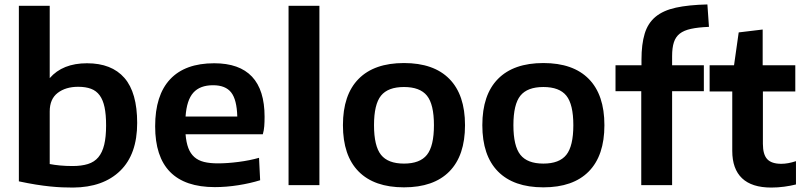

<svg xmlns="http://www.w3.org/2000/svg" viewBox="-20 -834 3629 865"><path d="M309 11Q285 11 260 10Q235 9 205.5 6Q176 3 141.5 -2.5Q107 -8 65 -17V-808H204V-482Q262 -549 372 -549Q483 -549 540.5 -483Q598 -417 598 -280Q598 -139 521.5 -64.5Q445 10 309 11ZM307 -86Q347 -86 376 -95Q405 -104 423 -125.5Q441 -147 449.5 -182Q458 -217 458 -269Q458 -318 451 -351Q444 -384 429 -404.5Q414 -425 390 -434Q366 -443 332 -443Q276 -443 240 -415.5Q204 -388 204 -332V-95Q224 -91 250.5 -88.5Q277 -86 307 -86Z M948 9Q679 9 679 -265Q679 -405 746.5 -477Q814 -549 945 -549Q1172 -549 1172 -308Q1172 -284 1170.5 -265Q1169 -246 1164 -229H816Q819 -192 828.5 -167Q838 -142 855.5 -126.5Q873 -111 899 -104.5Q925 -98 962 -98Q1004 -98 1054.5 -104.5Q1105 -111 1147 -123L1152 -22Q1107 -8 1053 0.5Q999 9 948 9ZM940 -450Q881 -450 851 -416.5Q821 -383 816 -309H1049Q1047 -385 1021.5 -417.5Q996 -450 940 -450Z M1280 -808H1419V0H1280Z M1800 10Q1666 10 1595.5 -61.5Q1525 -133 1525 -270Q1525 -407 1595.5 -478.5Q1666 -550 1800 -550Q1934 -550 2004.5 -478.5Q2075 -407 2075 -270Q2075 -133 2004.5 -61.5Q1934 10 1800 10ZM1800 -97Q1872 -97 1903.5 -136.5Q1935 -176 1935 -270Q1935 -364 1903.5 -403Q1872 -442 1800 -442Q1728 -442 1696.5 -403Q1665 -364 1665 -270Q1665 -176 1696.5 -136.5Q1728 -97 1800 -97Z M2428 10Q2294 10 2223.5 -61.5Q2153 -133 2153 -270Q2153 -407 2223.5 -478.5Q2294 -550 2428 -550Q2562 -550 2632.5 -478.5Q2703 -407 2703 -270Q2703 -133 2632.5 -61.5Q2562 10 2428 10ZM2428 -97Q2500 -97 2531.5 -136.5Q2563 -176 2563 -270Q2563 -364 2531.5 -403Q2500 -442 2428 -442Q2356 -442 2324.5 -403Q2293 -364 2293 -270Q2293 -176 2324.5 -136.5Q2356 -97 2428 -97Z M2869 -423H2753V-540H2870V-565Q2870 -635 2884.5 -682.5Q2899 -730 2933.5 -758.5Q2968 -787 3025 -799.5Q3082 -812 3167 -814L3174 -713Q3125 -711 3093 -704Q3061 -697 3042.5 -682.5Q3024 -668 3016 -643.5Q3008 -619 3008 -581V-540H3151V-423H3008V0H2869ZM3455 11Q3367 11 3323 -31Q3279 -73 3279 -154V-422H3177V-540H3287L3308 -688L3416 -701V-540H3563V-422H3417V-186Q3417 -138 3436.5 -117Q3456 -96 3500 -96Q3530 -96 3566 -108V-3Q3543 3 3513.5 7Q3484 11 3455 11Z"/></svg>

Font: Encode Sans Normal
Style: SemiBold
Weight: 600
Designer: Pablo Impallari, Andres Torresi
Foundry: Pablo Impallari, Andres Torresi
Version: Version 1.000; ttfautohint (v1.00) -l 8 -r 50 -G 200 -x 14 -